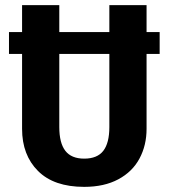

<svg xmlns="http://www.w3.org/2000/svg" viewBox="-20 -712 657 748"><path d="M602 -502H551V-210Q551 -146 523.5 -94.5Q496 -43 441 -13.5Q386 16 308 16Q190 16 128 -46Q66 -108 66 -210V-502H15V-587H66V-692H211V-587H406V-692H551V-587H602ZM406 -502H211V-217Q211 -155 234.5 -124.5Q258 -94 308 -94Q359 -94 382.5 -124.5Q406 -155 406 -217Z"/></svg>

Font: Fira Sans Condensed SemiBold
Style: Regular
Weight: 600
Width: 3
Designer: bBox Type GmbH & Carrois Corporate GbR & Edenspiekermann AG
Foundry: bBox Type GmbH & Carrois Corporate GbR & Edenspiekermann AG
Version: Version 4.301